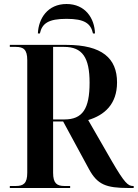

<svg xmlns="http://www.w3.org/2000/svg" viewBox="-20 -938 687 958"><path d="M169 -771H179C190 -821 221 -844 312 -844C402 -844 433 -821 444 -771H454C452 -846 406 -918 312 -918C218 -918 172 -846 169 -771ZM29 0H330V-10H302C264 -10 245 -23 245 -76V-332H295L424 -94C466 -17 509 0 621 0H647V-10H644C619 -10 602 -24 538 -134L420 -339C500 -363 564 -417 564 -527C564 -647 489 -714 312 -714H29V-704H59C97 -704 116 -691 116 -638V-76C116 -23 97 -10 59 -10H29ZM301 -342H245V-704H300C391 -704 427 -651 427 -525C427 -395 392 -342 301 -342Z"/></svg>

Font: Noto Serif Display SemiCondensed SemiBold
Style: Regular
Weight: 600
Width: 4
Designer: Monotype Design Team
Foundry: Monotype Imaging Inc.
Version: Version 2.009